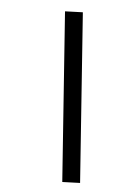

<svg xmlns="http://www.w3.org/2000/svg" viewBox="-182 -878 839 1153"><g transform="rotate(20 237.0 -301.0)"><path d="M473.6 168Q390.6 -74.2 138.7 -800.8Q113.3 -793 36.1 -769.5Q120.1 -527.3 371.1 199.2Q396.5 191.4 473.6 168Z"/></g></svg>

Font: DaxlinePro-Medium
Style: Medium
Weight: 400
Designer: Hans Reichel
Version: Version 7.502; 2006